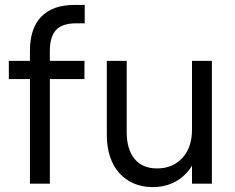

<svg xmlns="http://www.w3.org/2000/svg" viewBox="-20 -748 959 782"><path d="M102 -500V-542Q102 -633 148.5 -680.5Q195 -728 284 -728H325V-653H290Q234 -653 208.5 -626Q183 -599 183 -540V-500H324V-426H183V0H102V-426H16V-500Z M496 -210Q496 -140 528 -101Q560 -62 620 -62Q683 -62 722.5 -104.5Q762 -147 762 -220V-500H843V0H762V-73Q736 -31 695 -8.5Q654 14 602 14Q559 14 524.5 -1Q490 -16 465.5 -43.5Q441 -71 428 -110.5Q415 -150 415 -198V-500H496Z"/></svg>

Font: NT Somic
Style: Regular
Weight: 400
Designer: Ravid Balaliev — lead type designer, mastering
Michael Voronin — secret advisor, marketing
Ivan Kovalenko — best boy
Foundry: NT Type
Version: Version 0.7